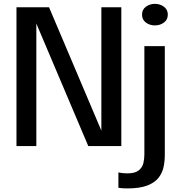

<svg xmlns="http://www.w3.org/2000/svg" viewBox="-20 -776 970 1020"><path d="M173 0H67.5V-737.5H240.5L518.5 -82V-737.5H624.5V0H449L173 -651ZM803 -641Q775.5 -641 755 -656.2Q734.5 -671.5 734.5 -698.5Q734.5 -725 755 -740.2Q775.5 -755.5 803 -755.5Q830.5 -755.5 851 -740.2Q871.5 -725 871.5 -698.5Q871.5 -671.5 851 -656.2Q830.5 -641 803 -641ZM656 225Q627 225 609 221.5V140Q617 142 629.8 143.5Q642.5 145 656 145Q697.5 145 717 129.2Q736.5 113.5 741.8 90.2Q747 67 747 44V-531H855.5V47.5Q855.5 80.5 848.8 112Q842 143.5 821.8 169Q801.5 194.5 761.8 209.8Q722 225 656 225Z"/></svg>

Font: Epilogue Medium
Style: Regular
Weight: 500
Designer: Tyler Finck
Foundry: Etcetera Type Co
Version: Version 2.111; ttfautohint (v1.8.3)